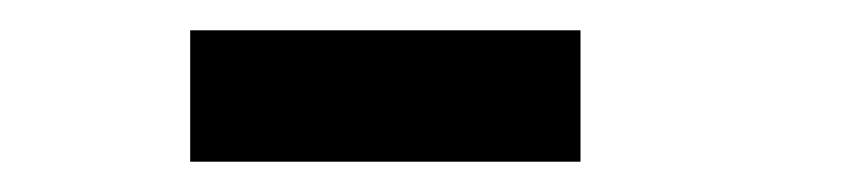

<svg xmlns="http://www.w3.org/2000/svg" viewBox="-20 -726 567 128"><path d="M106.8 -705.8H367V-618.2H106.8Z"/></svg>

Font: Haskoy
Style: Regular
Weight: 400
Designer: Ertekin Erdin
Foundry: Ertekin Erdin
Version: Version 1.500